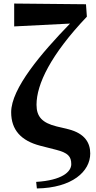

<svg xmlns="http://www.w3.org/2000/svg" viewBox="-20 -840 543 1083"><path d="M299 -127C219 -147 186 -181 186 -249C186 -365 266 -531 470 -746L465 -816L60 -820V-691L375 -707C214 -541 43 -341 43 -207C43 -107 99 -46 207 -18L297 5C363 22 382 42 382 86C382 129 330 177 184 186L188 223C387 220 489 127 489 26C489 -33 460 -87 366 -111Z"/></svg>

Font: Noto Serif KR Black
Style: Regular
Weight: 900
Version: Version 1.001;PS 1.001;hotconv 16.6.54;makeotf.lib2.5.65590